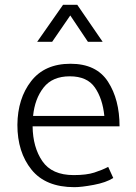

<svg xmlns="http://www.w3.org/2000/svg" viewBox="-20 -762 562 795"><path d="M196 -589H134L241 -742H300L405 -589H344L271 -698ZM475 -239H115Q116 -152 155.5 -94.5Q195 -37 285 -37Q338 -37 370.5 -47.5Q403 -58 428 -71L449 -25Q419 -6 368 3.5Q317 13 288 13Q169 13 110.5 -59.5Q52 -132 52 -245Q53 -354 109 -426Q165 -498 272 -498Q379 -498 427 -424Q475 -350 475 -239ZM412 -282Q405 -353 373 -399.5Q341 -446 269 -446Q197 -446 160.5 -399.5Q124 -353 117 -282Z"/></svg>

Font: Palanquin Light
Style: Regular
Weight: 300
Designer: Pria Ravichandran
Version: Version 1.0.4